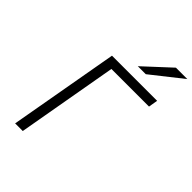

<svg xmlns="http://www.w3.org/2000/svg" viewBox="-261 -1038 1155 1155"><g transform="rotate(45 316.5 -460.5)"><path d="M89 0 213 -700H597L587 -641H267L154 0ZM367.5 -765 536 -921H633L435.5 -765Z"/></g></svg>

Font: Overpass Light
Style: Italic
Weight: 300
Italic angle: -10°
Designer: Delve Withrington, Dave Bailey, Thomas Jockin
Foundry: Delve Fonts LLC
Version: Version 4.000; ttfautohint (v1.8.3)